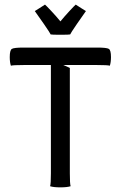

<svg xmlns="http://www.w3.org/2000/svg" viewBox="-20 -805 520 827"><path d="M350.1 -757.3Q338.9 -742.2 311.5 -702.1Q284.2 -662.1 282.2 -656.7Q278.8 -655.3 239.3 -655.3Q202.1 -655.3 198.2 -656.7Q196.3 -662.1 169.4 -701.2Q142.6 -740.2 129.9 -757.3Q130.4 -757.8 150.6 -770.3Q170.9 -782.7 173.8 -785.2Q178.2 -781.7 200.4 -758.1Q222.7 -734.4 240.2 -712.9Q257.8 -734.4 279.8 -758.1Q301.8 -781.7 306.2 -785.2Q309.1 -782.7 329.3 -770.3Q349.6 -757.8 350.1 -757.3ZM199.2 -58.1V-524.9H82Q35.6 -524.9 26.9 -522Q22 -536.6 22 -559.1Q22 -588.9 31.2 -594.5Q40.5 -600.1 82 -600.1H397.9Q439.5 -600.1 448.7 -594.5Q458 -588.9 458 -559.1Q458 -536.6 453.1 -522Q444.3 -524.9 397.9 -524.9H252.9Q257.8 -522.9 267.1 -518.8Q276.4 -514.6 280.8 -512.2V-58.1Q280.8 -13.2 284.2 -2.9Q269.5 2 240.2 2Q210.4 2 195.8 -2.9Q199.2 -13.2 199.2 -58.1Z"/></svg>

Font: Nikodecs
Style: Medium
Weight: 500
Version: Version 0.29